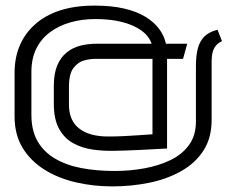

<svg xmlns="http://www.w3.org/2000/svg" viewBox="-20 -599 837 685"><path d="M772 -452 756 -493Q725 -485 708.5 -468Q692 -451 685.5 -425Q679 -399 679 -364V-165Q679 -116 654.5 -82Q630 -48 588.5 -28Q547 -8 495.5 1.5Q444 11 389 11Q324 11 269.5 0.5Q215 -10 175 -34Q135 -58 113.5 -96Q92 -134 92 -190V-342Q92 -390 109.5 -425.5Q127 -461 159 -484.5Q191 -508 232 -519.5Q273 -531 320 -531Q400 -531 453.5 -507.5Q507 -484 521 -443H325Q294 -443 266.5 -436Q239 -429 217.5 -411.5Q196 -394 184 -365Q172 -336 172 -292V-229Q172 -174 190.5 -140Q209 -106 240.5 -88.5Q272 -71 310 -65.5Q348 -60 389 -61Q405 -61 428.5 -62Q452 -63 477.5 -64Q503 -65 525.5 -66.5Q548 -68 562 -68.5Q576 -69 576 -69V-389H633L648 -443H572Q566 -471 548 -495.5Q530 -520 499 -539Q468 -558 423 -568.5Q378 -579 317 -579Q248 -579 195 -562Q142 -545 105.5 -512.5Q69 -480 50.5 -436.5Q32 -393 32 -339V-184Q32 -118 61 -71Q90 -24 139 6.5Q188 37 250.5 51.5Q313 66 380 66Q449 66 512.5 53Q576 40 626.5 11.5Q677 -17 706 -62Q735 -107 735 -171V-381Q735 -400 739 -414Q743 -428 751.5 -437.5Q760 -447 772 -452ZM319 -389H524V-120Q524 -120 510.5 -119Q497 -118 474.5 -116.5Q452 -115 424 -113.5Q396 -112 366 -112Q299 -112 262.5 -140.5Q226 -169 226 -226V-289Q226 -336 242.5 -357Q259 -378 280.5 -383.5Q302 -389 319 -389Z"/></svg>

Font: AdventPro_ExpandedRegular
Style: ExpandedRegular
Weight: 400
Width: 7
Designer: VivaRado, Andreas Kalpakidis
Foundry: VivaRado, Andreas Kalpakidis
Version: Version 3.000